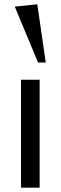

<svg xmlns="http://www.w3.org/2000/svg" viewBox="-20 -867 280 887"><path d="M77.1 0V-498.5H163.1V0ZM191.4 -578.1H155.8L48.3 -836.4L152.3 -847.2Z"/></svg>

Font: Mako
Style: Regular
Weight: 400
Designer: vernon adams
Foundry: vernon adams
Version: Version 1.000